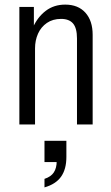

<svg xmlns="http://www.w3.org/2000/svg" viewBox="-20 -540 482 833"><path d="M64 0V-510H127V-414H132V0ZM314 0V-373Q314 -418 297 -438Q280 -458 245 -458Q209 -458 183.5 -440.5Q158 -423 145 -394Q132 -365 132 -330L123 -421Q143 -466 178.5 -493Q214 -520 263 -520Q319 -520 350.5 -485Q382 -450 382 -389V0ZM173 273V236Q201 227 213.5 208Q226 189 226 159L253 163H173V71H268V141Q268 194 245 226.5Q222 259 173 273Z"/></svg>

Font: Instrument Sans Condensed
Style: Regular
Weight: 400
Width: 3
Designer: Rodrigo Fuenzalida
Foundry: fragTYPE
Version: Version 1.000;gftools[0.9.28]